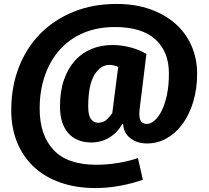

<svg xmlns="http://www.w3.org/2000/svg" viewBox="-20 -731 1060 973"><path d="M704 180Q654 198 590.5 210Q527 222 464 222Q366 222 287 194.5Q208 167 152.5 115.5Q97 64 67 -9Q37 -82 37 -173Q37 -291 75.5 -390Q114 -489 184 -560Q254 -631 352 -671Q450 -711 570 -711Q667 -711 743 -683.5Q819 -656 871.5 -608.5Q924 -561 951.5 -496.5Q979 -432 979 -358Q979 -281 959.5 -216Q940 -151 906 -104Q872 -57 825.5 -30.5Q779 -4 725 -4Q674 -4 640 -31Q606 -58 604 -103L600 -104Q576 -59 534 -34Q492 -9 444 -9Q367 -9 325.5 -57Q284 -105 284 -192Q284 -268 304 -326Q324 -384 359.5 -423.5Q395 -463 444 -483Q493 -503 551 -503Q593 -503 638.5 -491.5Q684 -480 722 -458L688 -181Q687 -173 686.5 -167Q686 -161 686 -155Q686 -126 696 -114.5Q706 -103 724 -103Q743 -103 763 -120Q783 -137 799.5 -170Q816 -203 826 -250.5Q836 -298 836 -359Q836 -469 767.5 -531.5Q699 -594 562 -594Q473 -594 402.5 -564Q332 -534 283 -479Q234 -424 207.5 -348Q181 -272 181 -180Q181 -47 251 28.5Q321 104 469 104Q496 104 524.5 101.5Q553 99 580.5 94.5Q608 90 633.5 83.5Q659 77 679 70ZM534 -402Q489 -402 458 -350.5Q427 -299 427 -191Q427 -145 441.5 -127Q456 -109 476 -109Q504 -109 521 -125Q538 -141 549 -158L579 -392Q558 -402 534 -402Z"/></svg>

Font: Szlgxwxxxixliatcpuztgldltzi
Style: Regular
Weight: 700
Italic angle: -8°
Designer: Carrois Corporate & Edenspiekermann
Foundry: Carrois Corporate GbR & Edenspiekermann AG
Version: Version 2.001